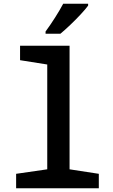

<svg xmlns="http://www.w3.org/2000/svg" viewBox="-20 -1004 603 1024"><path d="M66 0V-77L232 -101V-660L87 -683V-760H351V-101L507 -77V0ZM223 -836Q248 -870 273.5 -910Q299 -950 317 -984H450V-974Q436 -955 410 -927Q384 -899 354.5 -871Q325 -843 302 -824H223Z"/></svg>

Font: Noto Sans Mono SemiCondensed SemiBold
Style: Regular
Weight: 600
Width: 4
Designer: Monotype Design Team
Foundry: Monotype Imaging Inc.
Version: Version 2.014; ttfautohint (v1.8.4.7-5d5b)